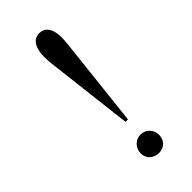

<svg xmlns="http://www.w3.org/2000/svg" viewBox="-222 -722 776 776"><g transform="rotate(-45 166.5 -333.5)"><path d="M177 -176H191L233 -557C235 -577 236 -589 236 -600C236 -643 221 -676 183 -676C149 -676 130 -644 130 -595C130 -583 131 -568 132 -557ZM236 -43C236 -73 213 -97 183 -97C154 -97 130 -72 130 -42C130 -13 153 9 184 9C214 9 236 -13 236 -43Z"/></g></svg>

Font: STIX Math
Style: Regular
Weight: 400
Designer: MicroPress Inc., with final additions and corrections provided by Coen Hoffman, Elsevier (retired)
Version: Version 1.1.0